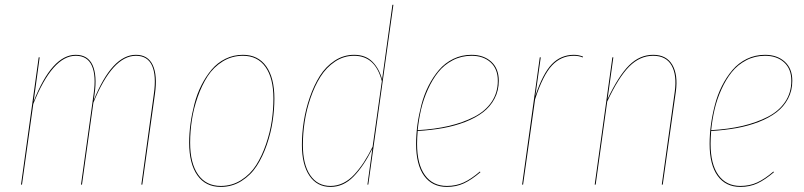

<svg xmlns="http://www.w3.org/2000/svg" viewBox="-20 -750 3268 780"><path d="M532.2 -527.3Q581.1 -527.3 600.6 -485.6Q620.1 -443.8 609.4 -368.2L558.1 0H554.2L605 -368.2Q615.7 -442.9 597.7 -483.2Q579.6 -523.4 532.2 -523.4Q437 -523.4 359.4 -333L313 0H309.1L360.4 -368.2Q371.1 -442.9 353 -483.2Q335 -523.4 287.6 -523.4Q193.4 -523.4 115.2 -327.6L69.3 0H65.4L137.2 -517.1H141.1L116.7 -337.9Q191.4 -527.3 287.6 -527.3Q336.9 -527.3 356 -485.6Q375 -443.8 364.3 -368.2L360.8 -342.8Q435.5 -527.3 532.2 -527.3Z M877 9.3Q814.9 9.3 781.7 -38.1Q748.5 -85.4 748.5 -170.4Q748.5 -208 753.9 -247.6Q759.3 -287.1 769.8 -327.6Q780.3 -368.2 798.3 -403.8Q816.4 -439.5 839.8 -467.3Q863.3 -495.1 896 -511.2Q928.7 -527.3 966.8 -527.3Q1028.3 -527.3 1061.5 -480.7Q1094.7 -434.1 1094.7 -349.6Q1094.7 -304.7 1087.6 -257.6Q1080.6 -210.4 1064 -162.1Q1047.4 -113.8 1023.2 -76.2Q999 -38.6 960.9 -14.6Q922.9 9.3 877 9.3ZM877 5.4Q922.4 5.4 959.7 -18.3Q997.1 -42 1020.8 -79.3Q1044.4 -116.7 1060.8 -164.6Q1077.1 -212.4 1084 -258.8Q1090.8 -305.2 1090.8 -349.6Q1090.8 -432.6 1058.6 -478Q1026.4 -523.4 966.8 -523.4Q921.9 -523.4 884.8 -500.5Q847.7 -477.5 823.7 -440.7Q799.8 -403.8 783.2 -356.4Q766.6 -309.1 759.5 -262.5Q752.4 -215.8 752.4 -170.4Q752.4 -86.9 784.7 -40.8Q816.9 5.4 877 5.4Z M1574.2 -730.5H1578.1L1476.1 0H1472.7L1492.7 -146Q1457 -74.2 1416 -32.5Q1375 9.3 1322.8 9.3Q1268.1 9.3 1237.3 -35.9Q1206.5 -81.1 1206.5 -161.6Q1206.5 -208 1214.1 -256.8Q1221.7 -305.7 1238.5 -354.5Q1255.4 -403.3 1279.3 -441.4Q1303.2 -479.5 1339.4 -503.4Q1375.5 -527.3 1418.5 -527.3Q1465.3 -527.3 1493.2 -499Q1521 -470.7 1532.2 -427.2ZM1418.5 -523.4Q1376.5 -523.4 1341.1 -499.8Q1305.7 -476.1 1282 -438.5Q1258.3 -400.9 1241.7 -352.5Q1225.1 -304.2 1217.8 -255.9Q1210.4 -207.5 1210.4 -161.6Q1210.4 -82.5 1240 -38.6Q1269.5 5.4 1322.8 5.4Q1349.6 5.4 1374.3 -6.6Q1398.9 -18.6 1419.9 -41.5Q1440.9 -64.5 1458.3 -91.1Q1475.6 -117.7 1493.7 -153.8L1531.2 -420.4Q1504.9 -523.4 1418.5 -523.4Z M2006.3 -421.9Q2006.3 -381.8 1989 -349.1Q1971.7 -316.4 1941.9 -293.7Q1912.1 -271 1869.9 -254.6Q1827.6 -238.3 1780 -229.7Q1732.4 -221.2 1676.8 -217.8Q1674.3 -187.5 1674.3 -166Q1674.3 -83 1706.1 -38.8Q1737.8 5.4 1795.4 5.4Q1833 5.4 1863.8 -8.8Q1894.5 -22.9 1929.7 -53.2L1931.6 -50.3Q1895.5 -19.5 1864.5 -5.1Q1833.5 9.3 1795.4 9.3Q1735.8 9.3 1703.1 -35.6Q1670.4 -80.6 1670.4 -165.5Q1670.4 -203.6 1675.8 -243.2Q1681.2 -282.7 1691.9 -324Q1702.6 -365.2 1720.9 -401.4Q1739.3 -437.5 1763.4 -465.8Q1787.6 -494.1 1821.5 -510.7Q1855.5 -527.3 1895.5 -527.3Q1944.8 -527.3 1975.6 -499.5Q2006.3 -471.7 2006.3 -421.9ZM1895.5 -523.4Q1854 -523.4 1819.1 -505.1Q1784.2 -486.8 1760.3 -456.8Q1736.3 -426.8 1718.3 -386.7Q1700.2 -346.7 1690.7 -305.7Q1681.2 -264.6 1676.8 -221.2Q1746.6 -225.1 1804 -238.5Q1861.3 -252 1906.7 -275.4Q1952.1 -298.8 1977.3 -336.2Q2002.4 -373.5 2002.4 -421.9Q2002.4 -470.2 1972.9 -496.8Q1943.4 -523.4 1895.5 -523.4Z M2311.5 -527.3Q2330.6 -527.3 2348.6 -520L2347.2 -516.6Q2332 -523.4 2311 -523.4Q2259.3 -523.4 2222.4 -484.1Q2185.5 -444.8 2153.8 -346.7L2105 0H2101.1L2172.9 -517.1H2176.8L2154.8 -359.9Q2185.1 -451.2 2221.9 -489.3Q2258.8 -527.3 2311.5 -527.3Z M2725.6 -377.9 2672.4 0H2668.5L2721.2 -377.4Q2730.5 -444.8 2708.3 -484.1Q2686 -523.4 2633.3 -523.4Q2579.6 -523.4 2536.1 -479.7Q2492.7 -436 2446.8 -337.4L2399.9 0H2396L2467.8 -517.1H2471.7L2448.2 -347.7Q2493.2 -442.4 2536.1 -484.9Q2579.1 -527.3 2633.3 -527.3Q2687.5 -527.3 2711.2 -486.8Q2734.9 -446.3 2725.6 -377.9Z M3198.7 -421.9Q3198.7 -381.8 3181.4 -349.1Q3164.1 -316.4 3134.3 -293.7Q3104.5 -271 3062.3 -254.6Q3020 -238.3 2972.4 -229.7Q2924.8 -221.2 2869.1 -217.8Q2866.7 -187.5 2866.7 -166Q2866.7 -83 2898.4 -38.8Q2930.2 5.4 2987.8 5.4Q3025.4 5.4 3056.2 -8.8Q3086.9 -22.9 3122.1 -53.2L3124 -50.3Q3087.9 -19.5 3056.9 -5.1Q3025.9 9.3 2987.8 9.3Q2928.2 9.3 2895.5 -35.6Q2862.8 -80.6 2862.8 -165.5Q2862.8 -203.6 2868.2 -243.2Q2873.5 -282.7 2884.3 -324Q2895 -365.2 2913.3 -401.4Q2931.6 -437.5 2955.8 -465.8Q2980 -494.1 3013.9 -510.7Q3047.9 -527.3 3087.9 -527.3Q3137.2 -527.3 3168 -499.5Q3198.7 -471.7 3198.7 -421.9ZM3087.9 -523.4Q3046.4 -523.4 3011.5 -505.1Q2976.6 -486.8 2952.6 -456.8Q2928.7 -426.8 2910.6 -386.7Q2892.6 -346.7 2883.1 -305.7Q2873.5 -264.6 2869.1 -221.2Q2939 -225.1 2996.3 -238.5Q3053.7 -252 3099.1 -275.4Q3144.5 -298.8 3169.7 -336.2Q3194.8 -373.5 3194.8 -421.9Q3194.8 -470.2 3165.3 -496.8Q3135.7 -523.4 3087.9 -523.4Z"/></svg>

Font: Fira Sans Compressed Four
Style: Italic
Weight: 100
Width: 3
Italic angle: -8°
Designer: Carrois Corporate & Edenspiekermann AG
Foundry: Carrois Corporate GbR & Edenspiekermann AG
Version: Version 4.203;PS 004.203;hotconv 1.0.88;makeotf.lib2.5.64775